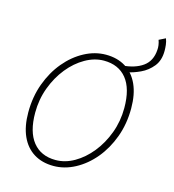

<svg xmlns="http://www.w3.org/2000/svg" viewBox="-97 -702 721 796"><g transform="rotate(15 263.0 -304.0)"><path d="M397 -442 370 -464Q426 -468 459.5 -492Q493 -516 496 -564Q497 -573 495.5 -584Q494 -595 490 -606L518 -620Q523 -607 524.5 -593.5Q526 -580 526 -568Q526 -527 505 -501Q484 -475 454 -461Q424 -447 397 -442ZM204 12Q155 12 119.5 -10Q84 -32 65 -74Q46 -116 46 -176Q46 -243 67 -300Q88 -357 123.5 -399.5Q159 -442 204 -466Q249 -490 296 -490Q345 -490 380.5 -468Q416 -446 435 -404Q454 -362 454 -302Q454 -235 433 -178Q412 -121 376.5 -78.5Q341 -36 296 -12Q251 12 204 12ZM206 -14Q247 -14 286 -36.5Q325 -59 356.5 -98Q388 -137 407 -188Q426 -239 426 -296Q426 -379 391.5 -421.5Q357 -464 294 -464Q254 -464 214.5 -441.5Q175 -419 143.5 -380Q112 -341 93 -290Q74 -239 74 -182Q74 -100 108.5 -57Q143 -14 206 -14Z"/></g></svg>

Font: Source Sans 3 VF
Style: Italic
Weight: 200
Italic angle: -11°
Designer: Paul D. Hunt
Foundry: Adobe Systems Incorporated
Version: Version 3.042;hotconv 1.0.118;makeotfexe 2.5.65603